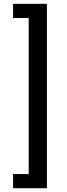

<svg xmlns="http://www.w3.org/2000/svg" viewBox="-20 -828 358 1019"><path d="M49.3 -807.6H229V170.9H49.3V95.7H132.3V-732.4H49.3Z"/></svg>

Font: Ufes Sans Medium
Style: Regular
Weight: 500
Designer: Ricardo Esteves & Filipe Motta
Foundry: ProDesignUfes - Ricardo Esteves, Filipe Motta (This is a derivative work, based on Roboto family, by Christian Robertson
Version: Version 2.0